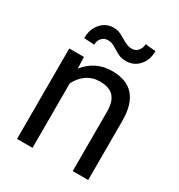

<svg xmlns="http://www.w3.org/2000/svg" viewBox="-175 -856 903 971"><g transform="rotate(30 276.0 -370.0)"><path d="M153.8 -528.3 156.7 -461.9Q217.3 -538.1 314.9 -538.1Q482.4 -538.1 483.9 -349.1V0H393.6V-349.6Q393.1 -406.7 367.4 -434.1Q341.8 -461.4 287.6 -461.4Q243.7 -461.4 210.4 -438Q177.2 -414.6 158.7 -376.5V0H68.4V-528.3ZM452.6 -734.4Q452.6 -681.6 422.6 -648.9Q392.6 -616.2 347.7 -616.2Q327.6 -616.2 313 -621.1Q298.3 -626 274.7 -641.1Q251 -656.2 240.5 -659.4Q230 -662.6 216.3 -662.6Q196.3 -662.6 182.1 -647.2Q168 -631.8 168 -607.9L107.4 -611.3Q107.4 -663.6 137 -697.8Q166.5 -731.9 211.9 -731.9Q229 -731.9 242.7 -727.1Q256.3 -722.2 279.8 -708Q303.2 -693.8 315.7 -689.5Q328.1 -685.1 343.3 -685.1Q364.3 -685.1 378.2 -701.7Q392.1 -718.3 392.1 -740.2Z"/></g></svg>

Font: Roboto
Style: Regular
Weight: 400
Designer: Google
Version: Version 2.001047; 2015